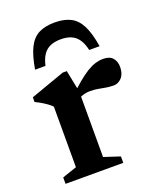

<svg xmlns="http://www.w3.org/2000/svg" viewBox="-131 -776 713 858"><g transform="rotate(-20 226.0 -347.0)"><path d="M379.5 -467.5Q410.5 -467.5 425 -450.8Q439.5 -434 439.5 -408Q439.5 -375.5 423 -357.5Q406.5 -339.5 385.5 -339.5Q364 -339.5 346.8 -342.8Q329.5 -346 312.5 -349Q295.5 -352 275.5 -352Q263.5 -352 251.8 -349.5Q240 -347 228.8 -342Q217.5 -337 206 -328.5L193 -352Q227 -385 253.5 -407.2Q280 -429.5 301.8 -442.8Q323.5 -456 342.5 -461.8Q361.5 -467.5 379.5 -467.5ZM230 -367.5V-55.5L306 -30.5V0H31.5V-30.5L100.5 -54V-342Q93 -350 82.2 -358Q71.5 -366 57.5 -374.5Q43.5 -383 26.5 -391V-413.5L189.5 -471.5H209ZM231.5 -614.5Q202.5 -614.5 181.8 -605.5Q161 -596.5 147.8 -577Q134.5 -557.5 127.5 -526H78Q89 -591 107.5 -627.5Q126 -664 156.2 -679.2Q186.5 -694.5 231.5 -694.5Q276.5 -694.5 306.8 -679.2Q337 -664 355.8 -627.5Q374.5 -591 385 -526H335.5Q328.5 -557.5 315.2 -577Q302 -596.5 281.5 -605.5Q261 -614.5 231.5 -614.5Z"/></g></svg>

Font: Newsreader SemiBold
Style: Regular
Weight: 600
Designer: Hugues Gentile
Foundry: Production Type
Version: Version 1.003